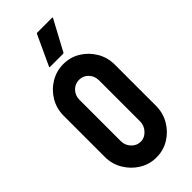

<svg xmlns="http://www.w3.org/2000/svg" viewBox="-293 -980 1043 1043"><g transform="rotate(-45 228.5 -459.0)"><path d="M225 10Q171 10 126.5 -17.5Q82 -45 55 -90.5Q28 -136 28 -191V-507Q28 -562 55 -607.5Q82 -653 127 -680Q172 -707 225 -707Q279 -707 323 -680Q367 -653 394 -607.5Q421 -562 421 -507V-191Q421 -136 394.5 -90.5Q368 -45 323.5 -17.5Q279 10 225 10ZM225 -111Q255 -111 277.5 -135.5Q300 -160 300 -191V-507Q300 -540 278.5 -563Q257 -586 225 -586Q194 -586 172 -563.5Q150 -541 150 -507V-191Q150 -158 172 -134.5Q194 -111 225 -111ZM162 -747Q158 -747 160 -751L240 -924Q242 -928 246 -928H361Q365 -928 363 -924L270 -751Q268 -747 264 -747Z"/></g></svg>

Font: AL Dynamic
Style: Regular
Weight: 400
Version: Version 1.000; ttfautohint (v1.8.2) -l 8 -r 50 -G 200 -x 14 